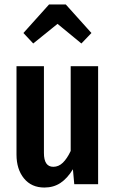

<svg xmlns="http://www.w3.org/2000/svg" viewBox="-20 -826 517 861"><path d="M420 0H313L307 -67Q282 -26 251 -5.5Q220 15 179 15Q121 15 87.5 -26Q54 -67 54 -133V-529H177V-140Q177 -78 219 -78Q243 -78 262 -96.5Q281 -115 297 -149V-529H420ZM85 -678 200 -806H275L390 -678L345 -631L238 -719L129 -631Z"/></svg>

Font: Fira Sans Compressed Medium
Style: Regular
Weight: 500
Width: 1
Designer: bBox Type GmbH & Carrois Corporate GbR & Edenspiekermann AG
Foundry: bBox Type GmbH & Carrois Corporate GbR & Edenspiekermann AG
Version: Version 4.301